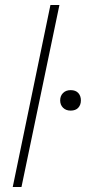

<svg xmlns="http://www.w3.org/2000/svg" viewBox="-20 -749 344 769"><path d="M31 0 182 -729H218L66 0ZM263 -306Q244 -306 232.5 -317.5Q221 -329 221 -347Q221 -365 232.5 -376.5Q244 -388 263 -388Q283 -388 293.5 -376.5Q304 -365 304 -347Q304 -329 293.5 -317.5Q283 -306 263 -306Z"/></svg>

Font: Mona Sans ExtraLight
Style: Italic
Weight: 200
Italic angle: -11.6951°
Designer: Deni Anggara
Foundry: GitHub
Version: Version 2.000